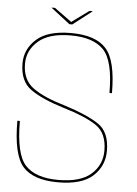

<svg xmlns="http://www.w3.org/2000/svg" viewBox="-55 -831 627 877"><g transform="rotate(5 258.5 -392.0)"><path d="M233.5 -719.5H246.5L335 -788H319.5L240.5 -730.5L161.5 -788H145ZM244 4.5Q353 4.5 403.8 -42Q454.5 -88.5 454.5 -158Q454.5 -244 402 -279.2Q349.5 -314.5 246.5 -347Q149.5 -375 98.2 -411.5Q47 -448 47 -522.5Q47 -583.5 95.8 -626.2Q144.5 -669 245 -669Q347 -669 395 -619.8Q443 -570.5 443 -422.5H454.5Q454.5 -572 406 -626Q357.5 -680 245 -680Q138 -680 86.8 -634.2Q35.5 -588.5 35.5 -522.5Q35.5 -441.5 87.2 -404.5Q139 -367.5 240.5 -336.5Q339 -307.5 391 -273.2Q443 -239 443 -158Q443 -92.5 394.5 -49.5Q346 -6.5 244 -6.5Q141 -6.5 93.8 -56.5Q46.5 -106.5 46.5 -259.5H35Q35 -102.5 83.5 -49Q132 4.5 244 4.5Z"/></g></svg>

Font: Anybody UltraCondensed Thin Thin
Style: Regular
Weight: 250
Version: Version 1.111